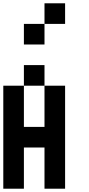

<svg xmlns="http://www.w3.org/2000/svg" viewBox="-20 -1145 540 1165"><path d="M0 0V-625H125V-375H250V-625H375V0H250V-250H125V0ZM125 -625V-750H250V-625ZM125 -875V-1000H250V-875ZM250 -1000V-1125H375V-1000Z"/></svg>

Font: GalmuriMono7 Regular
Style: Regular
Weight: 400
Designer: Lee Minseo (quiple)
Version: Version 2.399;hotconv 1.1.1;makeotfexe 2.6.0 DEVELOPMENT